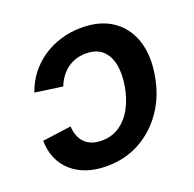

<svg xmlns="http://www.w3.org/2000/svg" viewBox="-104 -650 776 768"><g transform="rotate(-20 284.5 -266.0)"><path d="M226.1 11.2Q179.2 11.2 141.4 -1.7Q103.5 -14.6 76.7 -38.8Q49.8 -63 35.4 -96.4Q21 -129.9 20.5 -171.4L143.1 -188Q144 -166 150.9 -148.2Q157.7 -130.4 170.2 -117.7Q182.6 -105 200.7 -98.4Q218.8 -91.8 242.2 -91.8Q285.2 -91.8 318.1 -114.3Q351.1 -136.7 372.3 -176.3Q393.6 -215.8 401.9 -266.1Q410.6 -317.4 402.3 -356.9Q394 -396.5 368.7 -418.9Q343.3 -441.4 299.8 -441.4Q276.9 -441.4 256.6 -434.8Q236.3 -428.2 219.7 -415.8Q203.1 -403.3 190.7 -386.2Q178.2 -369.1 170.4 -348.1L53.2 -364.7Q67.4 -405.8 92.8 -438.7Q118.2 -471.7 153.1 -495.4Q188 -519 229.7 -531.7Q271.5 -544.4 317.9 -544.4Q396.5 -544.4 448.5 -509.5Q500.5 -474.6 522.2 -411.9Q543.9 -349.1 529.8 -266.1Q516.6 -183.6 474.1 -121.1Q431.6 -58.6 368.2 -23.7Q304.7 11.2 226.1 11.2Z"/></g></svg>

Font: Inter 20pt SemiBold
Style: Italic
Weight: 600
Italic angle: -9.3988°
Version: Version 4.001;git-66647c0bb